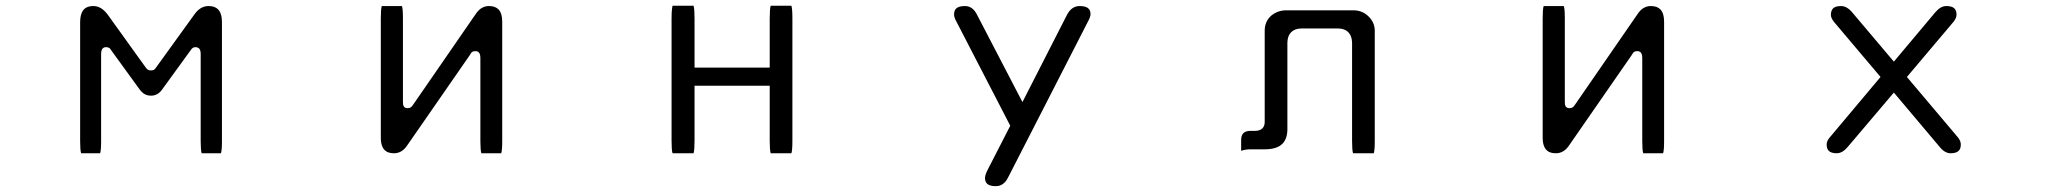

<svg xmlns="http://www.w3.org/2000/svg" viewBox="-20 -513 7040 661"><path d="M740.7 14.6Q744.1 4.9 744.1 -26.4V-436.5Q744.1 -467.3 730.5 -481Q719.2 -492.2 697.8 -492.2Q668.5 -492.2 647.5 -460.9Q516.1 -278.8 515.1 -277.6Q514.2 -276.4 513.7 -275.9Q512.2 -274.4 511.7 -273.9Q507.3 -270.5 500.2 -270.5Q493.2 -270.5 489.3 -272.9Q485.4 -275.4 480.5 -282.2L352.1 -460.9Q329.6 -492.2 301.8 -492.2Q275.4 -492.2 264.6 -475.1Q255.9 -461.4 255.9 -436.5V-26.4Q255.9 4.9 259.3 14.6H324.7Q328.1 4.9 328.1 -26.4V-326.2Q328.1 -338.9 332 -344.2L333.5 -346.2Q337.9 -350.6 344.7 -350.6Q353.5 -350.6 358.4 -346.2Q360.8 -343.3 364.3 -337.9L461.4 -204.1L468.3 -196.3Q481 -183.6 499.5 -183.6Q522.9 -183.6 537.6 -204.1L634.8 -337.9Q639.6 -345.7 643.6 -348.1Q647.5 -350.6 652.3 -350.6Q662.6 -350.6 667 -344.2Q670.9 -338.9 670.9 -326.2V-26.4Q670.9 4.9 674.3 14.6Z M1294.4 -492.2Q1291 -482.4 1291 -450.2V-39.1Q1291 -1.5 1312.5 9.8Q1322.3 14.6 1336.9 14.6Q1364.3 14.6 1382.8 -13.7L1597.7 -323.7Q1601.1 -329.6 1602.5 -331.5Q1605 -333.5 1606.9 -335Q1610.4 -336.9 1617.2 -336.9Q1624 -336.9 1628.4 -332.5L1629.9 -330.6Q1633.8 -325.2 1633.8 -312.5V-27.3Q1633.8 4.9 1637.2 14.6H1705.6Q1709 4.9 1709 -27.3V-438.5Q1709 -467.8 1695.8 -481Q1684.6 -492.2 1663.1 -492.2Q1635.7 -492.2 1617.2 -463.9L1402.8 -153.3Q1397.5 -145 1393.6 -143.1Q1389.6 -140.6 1382.8 -140.6Q1370.1 -140.6 1367.7 -153.3Q1367.2 -157.7 1367.2 -164.1V-450.2Q1367.2 -482.4 1363.8 -492.2Z M2633.3 -493.2Q2629.9 -482.9 2629.9 -449.2V-280.3H2371.1V-449.2Q2371.1 -482.9 2367.7 -493.2H2295.4L2293.9 -485.4Q2292 -473.1 2292 -449.2V-28.3Q2292 4.9 2295.4 14.6H2367.7Q2371.1 4.4 2371.1 -28.3V-217.8H2629.9V-28.3Q2629.9 4.9 2633.3 14.6H2704.6Q2708 4.4 2708 -28.3V-449.2Q2708 -482.9 2704.6 -493.2Z M3371.1 99.6Q3371.1 112.3 3377.9 119.1Q3386.7 127.9 3408.2 127.9Q3436 127.9 3450.7 97.7L3725.6 -439Q3734.4 -455.1 3734.4 -463.9Q3734.4 -476.6 3727.5 -483.4Q3718.8 -492.2 3697.3 -492.2Q3668.5 -492.2 3652.8 -460.9L3500 -161.6L3343.3 -462.9Q3328.6 -492.2 3301.8 -492.2Q3280.3 -492.2 3271.5 -483.4Q3264.6 -476.6 3264.6 -462.9Q3264.6 -453.1 3272.5 -439L3458 -80.1L3378.9 74.2Q3371.1 90.3 3371.1 99.6Z M4252.9 6.3Q4267.1 1 4286.1 1H4335Q4376 1 4395 -18.1Q4412.1 -35.2 4412.1 -68.4V-366.2Q4412.6 -389.6 4425 -402.1Q4437.5 -414.6 4460 -415H4586.9Q4609.4 -414.6 4621.6 -402.3Q4634.3 -389.6 4634.8 -366.2V-27.3Q4634.8 4.9 4638.2 14.6H4709.5Q4712.9 4.9 4712.9 -27.3V-407.2Q4712.9 -435.5 4691.4 -456.5Q4669.9 -477.5 4639.6 -477.5H4408.2Q4379.4 -477.5 4356.9 -459.5Q4334 -439.5 4334 -407.2V-92.8Q4334 -79.1 4325.9 -71Q4317.9 -63 4302.2 -62.5H4301.8H4285.2Q4268.6 -62.5 4260.7 -54.7Q4252.9 -46.9 4252.9 -30.8Z M5294.4 -492.2Q5291 -482.4 5291 -450.2V-39.1Q5291 -1.5 5312.5 9.8Q5322.3 14.6 5336.9 14.6Q5364.3 14.6 5382.8 -13.7L5597.7 -323.7Q5601.1 -329.6 5602.5 -331.5Q5605 -333.5 5606.9 -335Q5610.4 -336.9 5617.2 -336.9Q5624 -336.9 5628.4 -332.5L5629.9 -330.6Q5633.8 -325.2 5633.8 -312.5V-27.3Q5633.8 4.9 5637.2 14.6H5705.6Q5709 4.9 5709 -27.3V-438.5Q5709 -467.8 5695.8 -481Q5684.6 -492.2 5663.1 -492.2Q5635.7 -492.2 5617.2 -463.9L5402.8 -153.3Q5397.5 -145 5393.6 -143.1Q5389.6 -140.6 5382.8 -140.6Q5370.1 -140.6 5367.7 -153.3Q5367.2 -157.7 5367.2 -164.1V-450.2Q5367.2 -482.4 5363.8 -492.2Z M6730.5 -15.6Q6730.5 -27.8 6720.2 -40.5L6544.9 -248L6704.6 -437Q6715.8 -450.7 6715.8 -461.9Q6715.8 -476.6 6708.5 -483.9Q6700.2 -492.2 6680.7 -492.2Q6661.1 -492.2 6643.1 -471.2L6500 -300.8Q6354.5 -473.1 6353.5 -474.1Q6336.9 -492.2 6317.9 -492.2Q6292.5 -492.2 6286.1 -477.1Q6283.2 -471.2 6283.2 -461.9Q6283.2 -450.7 6294.4 -437L6454.1 -248L6279.8 -40.5Q6268.6 -27.8 6268.6 -15.6Q6268.6 -1 6275.9 6.3Q6284.2 14.6 6303.7 14.6Q6322.8 14.6 6341.3 -7.3L6500 -194.3L6657.7 -7.3Q6675.3 14.6 6695.3 14.6Q6714.8 14.6 6723.1 6.3Q6730.5 -1 6730.5 -15.6Z"/></svg>

Font: YuPearl-Light
Style: Light
Weight: 300
Designer: Max Yao
Foundry: Max-Everyday
Version: Version 1.011; ttfautohint (v1.8.3)